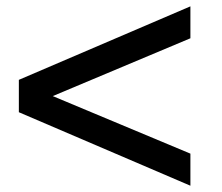

<svg xmlns="http://www.w3.org/2000/svg" viewBox="-20 -591 706 611"><path d="M40 -336.9 585.9 -570.8V-469.2L147.9 -285.2L585.9 -102.1V0L40 -233.9Z"/></svg>

Font: Aldrich [RUS by Daymarius]
Style: Regular
Weight: 400
Designer: Matthew Desmond
Foundry: Matthew Desmond
Version: Version 1.002 August 24, 2018